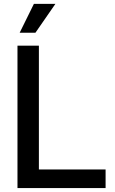

<svg xmlns="http://www.w3.org/2000/svg" viewBox="-20 -961 587 981"><path d="M69.3 0V-727.5H178.7V-95.2H519.5V0ZM80.6 -793.9 153.3 -941.4H263.2L161.1 -793.9Z"/></svg>

Font: Inter 28pt Medium
Style: Regular
Weight: 500
Designer: Rasmus Andersson
Foundry: rsms
Version: Version 4.001;git-66647c0bb